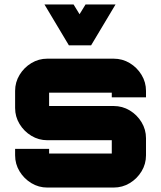

<svg xmlns="http://www.w3.org/2000/svg" viewBox="-20 -844 726 864"><path d="M193 0Q154 0 121 -20Q88 -40 68 -73Q48 -106 48 -145V-174H201V-153Q201 -153 201 -153Q201 -153 201 -153H483Q483 -153 483 -153Q483 -153 483 -153V-213Q483 -213 483 -213Q483 -213 483 -213H193Q154 -213 121 -233Q88 -253 68 -286Q48 -319 48 -358V-435Q48 -474 68 -507Q88 -540 121 -560Q154 -580 193 -580H491Q531 -580 564 -560Q597 -540 617 -507Q637 -474 637 -435V-406H483V-427Q483 -427 483 -427Q483 -427 483 -427H201Q201 -427 201 -427Q201 -427 201 -427V-367Q201 -367 201 -367Q201 -367 201 -367H491Q531 -367 564 -347Q597 -327 617 -294Q637 -261 637 -222V-145Q637 -106 617 -73Q597 -40 564 -20Q531 0 491 0H193ZM290 -640 180 -824H311L338 -780L365 -824H500L390 -640Z"/></svg>

Font: Orbitron Black
Style: Regular
Weight: 900
Designer: Matt McInerney
Foundry: The League of Moveable Type
Version: Version 2.001